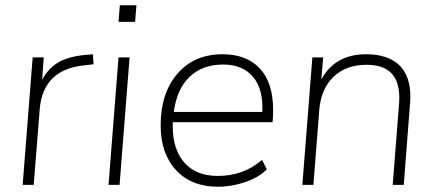

<svg xmlns="http://www.w3.org/2000/svg" viewBox="-20 -702 1655 729"><path d="M333 -496 335 -458 301 -454Q145 -439 131 -290L108 0H66L104 -484H146L140 -399Q164 -444 204 -466.5Q244 -489 311 -494Z M434 0H392L430 -484H472ZM430 -619 435 -682H498L493 -619Z M1015 -238H636V-222Q636 -134 680.5 -84Q725 -34 807 -34Q905 -34 975 -95L993 -59Q964 -29 912 -11Q860 7 808 7Q707 7 648.5 -56Q590 -119 590 -226Q590 -348 653.5 -422Q717 -496 825 -496Q916 -496 966.5 -442Q1017 -388 1017 -284Q1017 -260 1015 -238ZM640 -277H976Q980 -364 940.5 -410.5Q901 -457 828 -457Q748 -457 699.5 -410Q651 -363 640 -277Z M1538 -336Q1538 -316 1537 -310L1513 0H1471L1495 -306Q1496 -312 1496 -332Q1496 -456 1372 -456Q1293 -456 1245.5 -409.5Q1198 -363 1192 -282L1170 0H1128L1166 -484H1207L1200 -400Q1252 -496 1370 -496Q1452 -496 1495 -455.5Q1538 -415 1538 -336Z"/></svg>

Font: Iunito ExtraLight
Style: Italic
Weight: 200
Italic angle: -4.541°
Designer: Vernon Adams
Foundry: Vernon Adams
Version: Version 2.001;November 30, 2019;FontCreator 12.0.0.2547 64-b